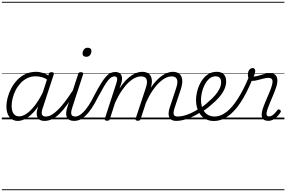

<svg xmlns="http://www.w3.org/2000/svg" viewBox="-20 -1303 3125 2096"><path d="M176 17Q138 17 109 -2Q80 -21 65 -57Q50 -93 50 -141Q50 -185 63 -236Q76 -287 102 -337Q128 -387 167 -428.5Q206 -470 258 -494.5Q310 -519 375 -519Q413 -519 452.5 -505.5Q492 -492 523 -469L511 -425Q469 -452 435 -461Q401 -470 370 -470Q318 -470 276 -449Q234 -428 202 -392.5Q170 -357 149 -314.5Q128 -272 117.5 -228Q107 -184 107 -146Q107 -111 116 -86Q125 -61 143.5 -47Q162 -33 190 -33Q227 -33 270.5 -62.5Q314 -92 361 -152.5Q408 -213 453 -305L467 -266Q417 -161 365 -99Q313 -37 264.5 -10Q216 17 176 17ZM464 17Q436 17 417 7Q398 -3 389 -22Q380 -41 380.5 -67Q381 -93 392 -125L512 -494Q516 -506 522.5 -510.5Q529 -515 542 -515Q560 -515 565 -507.5Q570 -500 566 -488L446 -122Q429 -73 438.5 -52Q448 -31 479 -31Q488 -31 492 -23.5Q496 -16 494.5 -7Q493 2 485.5 9.5Q478 17 464 17ZM0 763H622V773H0ZM0 -20H622V0H0ZM0 -505H622V-500H0ZM0 -1283H622V-1273H0Z M465 17Q454 17 449.5 9.5Q445 2 446.5 -7Q448 -16 456.5 -23.5Q465 -31 480 -31Q510 -31 542.5 -49Q575 -67 612.5 -104Q650 -141 692.5 -197Q735 -253 784 -330Q791 -341 800 -339.5Q809 -338 814 -330Q819 -322 813 -312Q760 -225 714.5 -162Q669 -99 628 -59.5Q587 -20 547 -1.5Q507 17 465 17ZM622 763V773ZM622 -20V0ZM622 -505V-500ZM622 -1283V-1273Z M790 17Q760 17 740 7Q720 -3 710.5 -22.5Q701 -42 702 -69.5Q703 -97 715 -132L833 -494Q837 -506 843 -510.5Q849 -515 863 -515Q879 -515 885 -509Q891 -503 887 -491L769 -129Q752 -78 759 -54.5Q766 -31 804 -31Q815 -31 819 -23.5Q823 -16 821.5 -7Q820 2 812 9.5Q804 17 790 17ZM921 -683Q904 -683 892.5 -692Q881 -701 881 -719Q881 -743 896 -762.5Q911 -782 938 -782Q956 -782 967 -773Q978 -764 978 -745Q978 -722 963.5 -702.5Q949 -683 921 -683ZM622 763H947V773H622ZM622 -20H947V0H622ZM622 -505H947V-500H622ZM622 -1283H947V-1273H622Z M791 17Q780 17 776.5 9.5Q773 2 775.5 -7Q778 -16 785.5 -23.5Q793 -31 805 -31Q822 -31 843.5 -42.5Q865 -54 890.5 -79.5Q916 -105 945.5 -148.5Q975 -192 1007 -257Q1050 -339 1082 -390.5Q1114 -442 1139.5 -469.5Q1165 -497 1188.5 -507Q1212 -517 1238 -517Q1248 -517 1250.5 -509.5Q1253 -502 1250.5 -493Q1248 -484 1242 -476.5Q1236 -469 1229 -469Q1213 -469 1196.5 -459.5Q1180 -450 1160.5 -426.5Q1141 -403 1115 -359.5Q1089 -316 1053 -248Q1013 -169 978 -117.5Q943 -66 911.5 -37Q880 -8 850.5 4.5Q821 17 791 17ZM947 763H1047V773H947ZM947 -20H1047V0H947ZM947 -505H1047V-500H947ZM947 -1283H1047V-1273H947Z M1148 15Q1136 15 1128.5 10Q1121 5 1124 -6L1250 -394Q1263 -433 1257.5 -451Q1252 -469 1229 -469Q1218 -469 1213.5 -476.5Q1209 -484 1211 -493Q1213 -502 1220 -509.5Q1227 -517 1238 -517Q1261 -517 1277 -509.5Q1293 -502 1302 -487Q1311 -472 1312 -451Q1313 -430 1307 -404L1285 -337Q1317 -388 1350 -422.5Q1383 -457 1415 -478.5Q1447 -500 1476.5 -509.5Q1506 -519 1532 -519Q1578 -519 1605 -497.5Q1632 -476 1637 -433.5Q1642 -391 1622 -329L1515 -4Q1511 6 1505 10.5Q1499 15 1484 15Q1472 15 1464 10Q1456 5 1460 -6L1571 -341Q1585 -381 1584.5 -409.5Q1584 -438 1568.5 -453.5Q1553 -469 1518 -469Q1489 -469 1454.5 -453Q1420 -437 1383.5 -403Q1347 -369 1309.5 -314Q1272 -259 1236 -181L1179 -4Q1176 6 1169.5 10.5Q1163 15 1148 15ZM1904 17Q1875 17 1856 7Q1837 -3 1828 -22.5Q1819 -42 1820.5 -69.5Q1822 -97 1834 -132L1903 -341Q1917 -381 1916.5 -409.5Q1916 -438 1901 -453.5Q1886 -469 1852 -469Q1823 -469 1788.5 -452.5Q1754 -436 1716.5 -400.5Q1679 -365 1641.5 -308.5Q1604 -252 1568 -171H1544Q1576 -263 1616.5 -328.5Q1657 -394 1701 -436.5Q1745 -479 1788 -499Q1831 -519 1867 -519Q1911 -519 1937.5 -497Q1964 -475 1969 -433Q1974 -391 1954 -329L1887 -128Q1870 -77 1876.5 -54Q1883 -31 1918 -31Q1928 -31 1931.5 -23.5Q1935 -16 1933.5 -7Q1932 2 1924.5 9.5Q1917 17 1904 17ZM1047 763H2061V773H1047ZM1047 -20H2061V0H1047ZM1047 -505H2061V-500H1047ZM1047 -1283H2061V-1273H1047Z M1903 17Q1891 17 1887 9.5Q1883 2 1886 -7Q1889 -16 1897.5 -23.5Q1906 -31 1919 -31Q1967 -31 2027 -52.5Q2087 -74 2153 -117Q2160 -122 2166.5 -119Q2173 -116 2177 -108Q2181 -100 2180 -92Q2179 -84 2171 -79Q2120 -46 2071.5 -24.5Q2023 -3 1980.5 7Q1938 17 1903 17ZM2061 763V773ZM2061 -20V0ZM2061 -505V-500ZM2061 -1283V-1273Z M2150 -113Q2179 -129 2205.5 -149.5Q2232 -170 2255 -192Q2297 -227 2328 -262.5Q2359 -298 2376.5 -334.5Q2394 -371 2394 -406Q2394 -436 2379 -453Q2364 -470 2334 -470Q2323 -470 2318.5 -477Q2314 -484 2315.5 -494Q2317 -504 2325 -511.5Q2333 -519 2346 -519Q2381 -519 2404 -505.5Q2427 -492 2438 -469Q2449 -446 2449 -414Q2449 -371 2429 -327.5Q2409 -284 2372 -241Q2335 -198 2283 -156Q2258 -133 2229 -112Q2200 -91 2170 -73ZM2061 763H2505V773H2061ZM2061 -20H2505V0H2061ZM2061 -505H2505V-500H2061ZM2061 -1283H2505V-1273H2061Z M2315 18Q2278 18 2247.5 7Q2217 -4 2193.5 -24.5Q2170 -45 2153.5 -73.5Q2137 -102 2128.5 -136.5Q2120 -171 2120 -210Q2120 -249 2129 -291.5Q2138 -334 2156 -374.5Q2174 -415 2201 -447.5Q2228 -480 2264 -499.5Q2300 -519 2346 -519Q2356 -519 2360 -511.5Q2364 -504 2362 -494Q2360 -484 2352.5 -477Q2345 -470 2334 -470Q2295 -470 2265 -444Q2235 -418 2214.5 -378Q2194 -338 2184 -293.5Q2174 -249 2174 -212Q2174 -173 2183.5 -140Q2193 -107 2212 -82.5Q2231 -58 2259 -44.5Q2287 -31 2324 -31Q2388 -31 2451.5 -80Q2515 -129 2576 -224.5Q2637 -320 2695 -458Q2698 -466 2706 -467.5Q2714 -469 2722 -465Q2730 -461 2734.5 -454Q2739 -447 2735 -438Q2674 -287 2607 -185.5Q2540 -84 2467 -33Q2394 18 2315 18ZM2505 763H2518V773H2505ZM2505 -20H2518V0H2505ZM2505 -505H2518V-500H2505ZM2505 -1283H2518V-1273H2505Z M2908 16Q2882 16 2865.5 7Q2849 -2 2842 -19.5Q2835 -37 2837 -61.5Q2839 -86 2849 -117Q2857 -142 2870 -173.5Q2883 -205 2898 -240Q2913 -275 2927 -309Q2941 -343 2949 -374Q2961 -419 2950 -436Q2939 -453 2911 -453Q2887 -453 2855.5 -445Q2824 -437 2792 -428.5Q2760 -420 2734 -420Q2719 -420 2708 -428.5Q2697 -437 2691.5 -452.5Q2686 -468 2686 -490Q2686 -508 2692 -524Q2698 -540 2710 -550Q2722 -560 2738 -560Q2752 -560 2759 -551Q2766 -542 2766 -528Q2766 -517 2761.5 -500.5Q2757 -484 2748 -467Q2774 -468 2803.5 -477Q2833 -486 2865 -495Q2897 -504 2929 -504Q2960 -504 2980 -490Q3000 -476 3006 -446Q3012 -416 3000 -367Q2992 -340 2979 -306Q2966 -272 2950.5 -236.5Q2935 -201 2921.5 -167.5Q2908 -134 2899 -108Q2886 -68 2891 -50Q2896 -32 2916 -32Q2934 -32 2950 -42Q2966 -52 2981 -68Q2996 -84 3007 -99Q3012 -106 3018 -108.5Q3024 -111 3034 -105Q3045 -98 3046 -91Q3047 -84 3042 -76Q3031 -57 3011 -35.5Q2991 -14 2965 1Q2939 16 2908 16ZM2517 763H3085V773H2517ZM2517 -20H3085V0H2517ZM2517 -505H3085V-500H2517ZM2517 -1283H3085V-1273H2517Z"/></svg>

Font: Playwrite NL Guides
Style: Regular
Weight: 400
Designer: Veronika Burian, José Scaglione
Foundry: TypeTogether
Version: Version 1.003